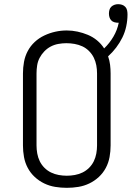

<svg xmlns="http://www.w3.org/2000/svg" viewBox="-20 -892 640 920"><path d="M300 8Q272 8 244.5 3.5Q217 -1 192 -13Q167 -25 146.5 -44Q126 -63 113 -87.5Q100 -112 95 -139.5Q90 -167 90 -195V-540Q90 -568 95 -595.5Q100 -623 113 -647.5Q126 -672 146.5 -691Q167 -710 192.5 -722Q218 -734 245 -740Q272 -746 300 -746Q326 -746 351.5 -740.5Q377 -735 401 -725Q425 -715 445 -698.5Q465 -682 479 -660Q505 -685 523.5 -716.5Q542 -748 549 -783Q548 -783 547 -783Q546 -783 546 -783Q537 -783 528 -785.5Q519 -788 513 -794.5Q507 -801 504.5 -809.5Q502 -818 502 -827Q502 -836 504.5 -845Q507 -854 513.5 -860Q520 -866 528.5 -869Q537 -872 546 -872Q556 -872 565 -869Q574 -866 580.5 -859Q587 -852 589 -842.5Q591 -833 591 -823Q591 -795 585 -766.5Q579 -738 566.5 -712.5Q554 -687 536.5 -664Q519 -641 498 -622Q505 -602 507.5 -581.5Q510 -561 510 -540V-195Q510 -167 505 -139.5Q500 -112 487 -87.5Q474 -63 453.5 -44Q433 -25 408 -13Q383 -1 355.5 3.5Q328 8 300 8ZM300 -50Q319 -50 338.5 -53.5Q358 -57 375.5 -65.5Q393 -74 407 -88Q421 -102 429.5 -119.5Q438 -137 441.5 -156.5Q445 -176 445 -195V-540Q445 -560 441.5 -579Q438 -598 429.5 -615.5Q421 -633 406.5 -647.5Q392 -662 374.5 -670Q357 -678 337.5 -681.5Q318 -685 298 -685Q279 -685 259.5 -681.5Q240 -678 223 -669Q206 -660 192.5 -646Q179 -632 170 -615Q161 -598 158 -578.5Q155 -559 155 -540V-195Q155 -176 158.5 -156.5Q162 -137 170.5 -119.5Q179 -102 193 -88Q207 -74 224.5 -65.5Q242 -57 261.5 -53.5Q281 -50 300 -50Z"/></svg>

Font: Iosevka Slab Light Extended
Style: Regular
Weight: 300
Width: 7
Monospace: yes
Designer: Belleve Invis
Foundry: Belleve Invis
Version: Version 11.1.0; ttfautohint (v1.8.3)